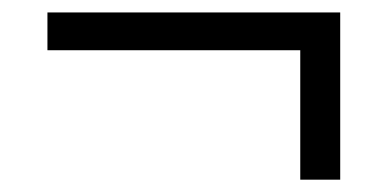

<svg xmlns="http://www.w3.org/2000/svg" viewBox="-20 -461 626 310"><path d="M56.6 -379.9V-440.9H529.3V-170.9H464.8V-379.9Z"/></svg>

Font: Cascadia Mono PL Light
Style: Regular
Weight: 300
Monospace: yes
Designer: Aaron Bell
Foundry: Saja Typeworks
Version: Version 2404.023; ttfautohint (v1.8.4)